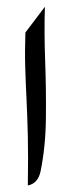

<svg xmlns="http://www.w3.org/2000/svg" viewBox="-20 -554 213 576"><path d="M56.2 -456.5 114.7 -533.7Q112.3 -457 115.5 -370.4Q118.7 -283.7 117.7 -198.2Q116.7 -112.8 101.6 -39.6Q93.8 -3.4 63.5 2.4Q64.9 -83.5 63.5 -145Q62 -206.5 59.6 -255.6Q57.1 -304.7 55.7 -352.1Q54.2 -399.4 56.2 -456.5Z"/></svg>

Font: Lateef SemiBold
Style: Regular
Weight: 600
Designer: SIL International
Foundry: SIL International
Version: Version 4.200